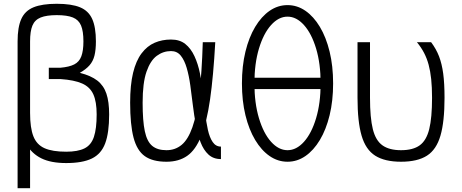

<svg xmlns="http://www.w3.org/2000/svg" viewBox="-20 -841 2440 1015"><path d="M73 154V-622Q73 -697 92.5 -740.5Q112 -784 157.5 -802.5Q203 -821 280 -821Q358 -821 403 -802.5Q448 -784 467.5 -740.5Q487 -697 487 -622Q487 -578 479.5 -547.5Q472 -517 453 -495.5Q434 -474 402 -456Q461 -441 494.5 -415Q528 -389 542.5 -346Q557 -303 557 -236Q557 -139 536 -83Q515 -27 465.5 -3Q416 21 330 21Q249 21 198.5 -4Q148 -29 120.5 -77.5Q93 -126 83 -197.5Q73 -269 73 -361L139 -244Q139 -165 156.5 -120.5Q174 -76 215.5 -57.5Q257 -39 330 -39Q391 -39 426.5 -56.5Q462 -74 476.5 -117.5Q491 -161 491 -236Q491 -303 473.5 -342Q456 -381 414.5 -399.5Q373 -418 300 -423H238V-483H300Q346 -487 372.5 -500.5Q399 -514 410 -543.5Q421 -573 421 -622Q421 -676 408.5 -706Q396 -736 365.5 -748.5Q335 -761 280 -761Q226 -761 195 -748.5Q164 -736 151.5 -706Q139 -676 139 -622V154Z M1148 -66V0Q1108 0 1082 -24Q1056 -48 1040.5 -88.5Q1025 -129 1015.5 -180Q1006 -231 999.5 -285Q993 -339 986 -390Q979 -441 967 -482Q955 -523 935.5 -547Q916 -571 884 -571Q843 -571 809 -546Q775 -521 754.5 -462Q734 -403 734 -298Q734 -202 745.5 -147.5Q757 -93 784.5 -70Q812 -47 860 -47Q906 -47 940 -75Q974 -103 997 -168Q1020 -233 1033.5 -343Q1047 -453 1052 -618H1118Q1108 -437 1090.5 -315.5Q1073 -194 1043.5 -121Q1014 -48 969.5 -17Q925 14 860 14Q787 14 745.5 -15.5Q704 -45 686 -113.5Q668 -182 668 -298Q668 -392 683.5 -456Q699 -520 728.5 -559Q758 -598 797.5 -615Q837 -632 884 -632Q930 -632 959.5 -608.5Q989 -585 1008 -544Q1027 -503 1037 -453Q1047 -403 1053 -349Q1059 -295 1064.5 -245Q1070 -195 1079 -154.5Q1088 -114 1104.5 -90Q1121 -66 1148 -66Z M1500 14Q1449 14 1405.5 -16Q1362 -46 1329 -101Q1296 -156 1277.5 -232Q1259 -308 1259 -400Q1259 -492 1277.5 -568Q1296 -644 1329 -699Q1362 -754 1405.5 -784Q1449 -814 1500 -814Q1551 -814 1594.5 -784Q1638 -754 1671 -699Q1704 -644 1722.5 -568Q1741 -492 1741 -400Q1741 -308 1722.5 -232Q1704 -156 1671 -101Q1638 -46 1594.5 -16Q1551 14 1500 14ZM1500 -47Q1547 -47 1587 -91.5Q1627 -136 1651 -216Q1675 -296 1675 -400Q1675 -505 1651 -584.5Q1627 -664 1587 -708.5Q1547 -753 1500 -753Q1453 -753 1413 -708.5Q1373 -664 1349 -584.5Q1325 -505 1325 -400Q1325 -296 1349 -216Q1373 -136 1413 -91.5Q1453 -47 1500 -47ZM1293 -370V-430H1712V-370Z M2100 14Q2014 14 1963.5 -18Q1913 -50 1891.5 -124Q1870 -198 1870 -324V-618H1936V-324Q1936 -218 1951 -158Q1966 -98 2002 -72.5Q2038 -47 2100 -47Q2163 -47 2198.5 -72.5Q2234 -98 2249 -158Q2264 -218 2264 -324Q2264 -380 2259.5 -422.5Q2255 -465 2246 -498.5Q2237 -532 2222 -561Q2207 -590 2184 -618H2259Q2286 -582 2301 -543Q2316 -504 2323 -452Q2330 -400 2330 -324Q2330 -198 2308.5 -124Q2287 -50 2237 -18Q2187 14 2100 14Z"/></svg>

Font: Victor Mono Light
Style: Regular
Weight: 300
Monospace: yes
Designer: Rune Bjørnerås
Version: Version 1.561;gftools[0.9.30]